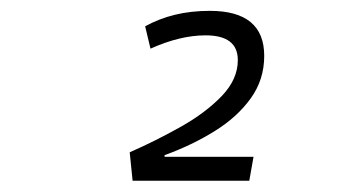

<svg xmlns="http://www.w3.org/2000/svg" viewBox="-20 -723 626 352"><path d="M223.1 -391.6 217.8 -443.8Q265.6 -464.8 311.3 -490.5Q356.9 -516.1 386.5 -546.9Q416 -577.6 416 -612.8Q416 -658.2 356.9 -658.2Q310.1 -658.2 255.9 -633.8L246.1 -674.8Q272 -689 301 -696Q330.1 -703.1 364.7 -703.1Q464.4 -703.1 464.4 -620.6Q464.4 -577.1 439.9 -543Q415.5 -508.8 374 -482.9Q332.5 -457 281.7 -438.5V-435.5H444.8L437 -391.6Z"/></svg>

Font: Cascadia Code NF ExtraLight
Style: Italic
Weight: 200
Italic angle: -10°
Monospace: yes
Designer: Aaron Bell
Foundry: Saja Typeworks
Version: Version 2404.023; ttfautohint (v1.8.4)